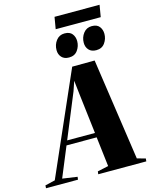

<svg xmlns="http://www.w3.org/2000/svg" viewBox="-243 -1194 1009 1291"><g transform="rotate(-15 262.0 -549.0)"><path d="M-87.5 0 -86.5 -19.5 -17 -36 294 -744 450.5 -745 554 -36 612.5 -19.5 610.5 0H276L278.5 -19.5L354.5 -36L330 -242.5H120L34 -34.5L137.5 -19.5L135 0ZM133 -274H326.5L294 -547.5L282.5 -649L260 -582.5ZM290.5 -809Q257 -809 239 -828.8Q221 -848.5 221 -878.5Q221 -916.5 243 -945Q265 -973.5 301.5 -973.5Q338 -973.5 354.5 -952.2Q371 -931 371 -901.5Q371 -866.5 350.5 -837.8Q330 -809 290.5 -809ZM480 -809Q446.5 -809 428.5 -828.8Q410.5 -848.5 410.5 -878.5Q410.5 -916.5 432.5 -945Q454.5 -973.5 491 -973.5Q527.5 -973.5 544 -952.2Q560.5 -931 560.5 -901.5Q560.5 -866.5 540 -837.8Q519.5 -809 480 -809ZM266 -1098.5H579.5L565.5 -1016H252Z"/></g></svg>

Font: Merriweather 144pt Black
Style: Italic
Weight: 900
Italic angle: -7.8°
Version: Version 2.101